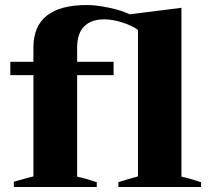

<svg xmlns="http://www.w3.org/2000/svg" viewBox="-20 -744 845 764"><path d="M35 -21Q109 -42 113 -42V-445H21V-498H113V-555Q113 -724 326 -724Q362 -724 413 -713.5Q464 -703 496 -687L702 -713V-41Q732 -35 780 -19V0H451V-19Q467 -25 529 -42V-625Q508 -641 468.5 -654Q429 -667 394 -667Q343 -667 315 -639Q287 -611 287 -555V-498H432V-445H287V-41Q317 -35 365 -19V0H35Z"/></svg>

Font: Trirong ExtraBold
Style: Regular
Weight: 800
Designer: Katatrad Team
Foundry: CadsonDemak
Version: Version 1.001